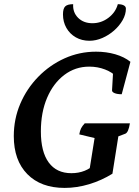

<svg xmlns="http://www.w3.org/2000/svg" viewBox="-20 -908 682 940"><path d="M180.1 -264.5Q180.1 -165 218.5 -112.5Q257 -60.1 329.2 -60.1Q400.7 -60.1 447.5 -107.4L415 -56.8L447.9 -262.3L459.2 -228.3L368.2 -250.1Q371.1 -268.2 377 -279.8Q382.9 -291.3 394.8 -304.2H616Q608.9 -259.3 593.3 -253.3L535.2 -231.2L563.3 -265L530.4 -57.5Q477.1 -24.5 416.6 -6.2Q356.1 12 296.5 12Q180.1 12 113.8 -55.5Q47.5 -123 47.5 -241.5Q47.5 -325.5 79.3 -400Q111.1 -474.5 167.3 -532Q223.5 -589.5 296.1 -622.3Q368.7 -655 450.3 -655Q500.5 -655 544.4 -642.3Q588.4 -629.5 618.5 -605.5L575.9 -446.6Q554.3 -446.6 541.4 -451.9Q528.5 -457.1 528.5 -465.4L534.2 -565.3L550.6 -531.3Q530.3 -554 494.1 -567.9Q457.9 -581.8 417.2 -581.8Q348.3 -581.8 294.6 -541Q240.9 -500.2 210.5 -429Q180.1 -357.7 180.1 -264.5ZM418.2 -708.4Q380.6 -708.4 351.3 -725.1Q321.9 -741.9 305.1 -771.3Q288.3 -800.7 288.3 -837.6Q288.3 -866 299.4 -876.8Q310.5 -887.5 338.2 -887.5Q335.7 -847.4 362.4 -820.8Q389.1 -794.3 432.4 -794.3Q475.7 -794.3 510.8 -820.8Q545.9 -847.4 556.8 -887.5Q574.8 -887.5 585.6 -881.9Q596.4 -876.4 596.4 -865.7Q596.4 -837.6 580.6 -809.7Q564.8 -781.9 538.9 -758.9Q513 -736 481.4 -722.2Q449.8 -708.4 418.2 -708.4Z"/></svg>

Font: Petrona
Style: Italic
Weight: 400
Italic angle: -9°
Designer: Ringo R. Seeber
Foundry: Ringo R. Seeber
Version: Version 2.001; ttfautohint (v1.8.3)